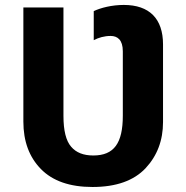

<svg xmlns="http://www.w3.org/2000/svg" viewBox="-20 -744 751 774"><path d="M353 9.8C448.2 9.8 519.5 -15.6 566.9 -65.9C613.8 -116.2 637.2 -178.2 637.2 -252V-564.9C637.2 -668.9 582 -724.1 479 -724.1C430.7 -724.1 385.7 -712.4 357.9 -699.2V-582C377 -592.3 400.9 -599.1 425.8 -599.1C453.6 -599.1 475.1 -583.5 475.1 -537.1V-277.8C475.1 -167 439.9 -117.2 356 -117.2C316.4 -117.2 286.6 -128.9 266.6 -152.8C246.1 -176.3 235.8 -217.8 235.8 -276.9V-713.9H74.2V-253.9C74.2 -174.3 97.7 -110.8 145 -62.5C192.4 -14.2 261.7 9.8 353 9.8Z"/></svg>

Font: Avrile Sans
Style: Bold
Weight: 700
Designer: Monotype Design Team, Google (font), Stefan Peev (BGR Cyrillic), Cristiano Sobral (main changes)
Foundry: The Avrile Sans Project Authors
Version: Version 3.110